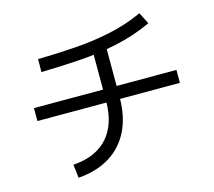

<svg xmlns="http://www.w3.org/2000/svg" viewBox="-114 -915 1227 1101"><g transform="rotate(-15 500.0 -364.5)"><path d="M171.9 -594.6 172.7 -671.3Q285.2 -673.4 393.3 -680.9Q501.4 -688.3 604 -709.9Q706.7 -731.4 801.9 -774.8L836.4 -706.3Q733.9 -658.8 623.3 -635.4Q512.8 -611.9 399.1 -604.3Q285.4 -596.6 171.9 -594.6ZM922.9 -406V-329.2H77.1V-406ZM221.2 46 211.4 -33.9Q301.7 -39.7 363.2 -77.4Q424.6 -115.1 455.8 -180.9Q487.1 -246.7 487.1 -338.7V-656.4H567.7V-338.7Q567.7 -225.1 527 -141.8Q486.3 -58.5 408.8 -10.4Q331.3 37.7 221.2 46Z"/></g></svg>

Font: Murecho Thin
Style: Regular
Weight: 100
Designer: Neil Summerour
Foundry: Positype
Version: Version 1.010